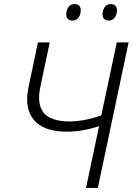

<svg xmlns="http://www.w3.org/2000/svg" viewBox="-20 -922 652 942"><path d="M402 0 466 -303Q423 -289 384.5 -282.5Q346 -276 307 -276Q194 -276 146 -334Q98 -392 120 -494L166 -714H224L178 -496Q160 -410 194.5 -368.5Q229 -327 319 -326Q397 -327 477 -356L553 -714H611L460 0ZM514 -821Q483 -821 483 -853Q483 -870 493 -886Q503 -902 524 -902Q539 -902 546.5 -893.5Q554 -885 554 -871Q554 -850 542.5 -835.5Q531 -821 514 -821ZM336 -821Q305 -821 305 -853Q305 -870 315 -886Q325 -902 346 -902Q362 -902 369 -893.5Q376 -885 376 -871Q376 -850 365 -835.5Q354 -821 336 -821Z"/></svg>

Font: Noto Sans Light
Style: Italic
Weight: 300
Italic angle: -12°
Designer: Monotype Design Team
Foundry: Monotype Imaging Inc.
Version: Version 2.013; ttfautohint (v1.8.4.7-5d5b)